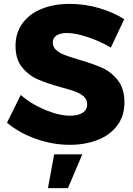

<svg xmlns="http://www.w3.org/2000/svg" viewBox="-20 -735 686 989"><path d="M325 -565Q291 -565 271.5 -552.5Q252 -540 252 -516Q252 -493 269 -477.5Q286 -462 311 -452.5Q336 -443 385 -428Q458 -407 505.5 -386Q553 -365 587 -321.5Q621 -278 621 -208Q621 -138 584 -88.5Q547 -39 482.5 -14Q418 11 339 11Q252 11 165.5 -19.5Q79 -50 16 -103L87 -246Q140 -199 212.5 -169Q285 -139 341 -139Q382 -139 405.5 -154Q429 -169 429 -198Q429 -222 411.5 -238Q394 -254 367.5 -263.5Q341 -273 293 -286Q221 -306 174 -326.5Q127 -347 93.5 -388.5Q60 -430 60 -499Q60 -564 94.5 -613Q129 -662 192.5 -688.5Q256 -715 340 -715Q416 -715 490 -693.5Q564 -672 620 -636L551 -490Q495 -523 431.5 -544Q368 -565 325 -565ZM259 60H404L330 234H227Z"/></svg>

Font: Montserrat V1
Style: Bold
Weight: 700
Designer: Julieta Ulanovsky
Foundry: Julieta Ulanovsky
Version: Version 6.001